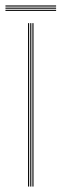

<svg xmlns="http://www.w3.org/2000/svg" viewBox="-43 -685 226 705"><path d="M76 0V-600H80V0ZM60 0V-600H64V0ZM68 0V-600H72V0ZM-23 -661V-665H163V-661ZM-23 -645V-649H163V-645ZM-23 -653V-657H163V-653Z"/></svg>

Font: Big Shoulders Inline Thin
Style: Regular
Weight: 100
Designer: Patric King
Foundry: XO Type Co
Version: Version 2.002